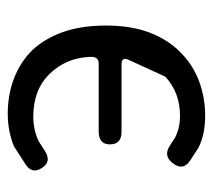

<svg xmlns="http://www.w3.org/2000/svg" viewBox="-47 -491 550 496"><g transform="rotate(90 228.0 -243.0)"><path d="M274 12Q225 12 183 -4Q141 -20 110 -51Q80 -83 63 -130Q46 -178 46 -242Q46 -306 64 -354Q83 -403 115 -434Q147 -466 189 -482Q232 -498 279 -498Q327 -498 361 -481L395 -459Q422 -441 402 -415Q383 -389 356 -407L336 -420Q311 -433 279 -433Q219 -433 178 -395L134 -299Q127 -282 146 -282H320Q353 -282 353 -252Q353 -223 320 -223H144Q125 -223 127 -199Q130 -138 171 -96Q212 -54 281 -54Q316 -54 345 -68L370 -84Q398 -102 414 -76Q431 -50 403 -33L358 -4Q318 12 274 12Z"/></g></svg>

Font: Swei Gothic CJK TC Regular
Style: Regular
Weight: 400
Version: Version 2.129